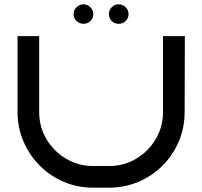

<svg xmlns="http://www.w3.org/2000/svg" viewBox="-20 -867 934 887"><path d="M834 -700 833 -350Q833 -277 806 -213.5Q779 -150 731 -102Q683 -54 619.5 -27Q556 0 484 0H410Q338 0 274.5 -27Q211 -54 163 -102.5Q115 -151 88 -214.5Q61 -278 61 -350V-700H161V-350Q161 -281 194.5 -224.5Q228 -168 285 -134Q342 -100 410 -100H484Q553 -100 609.5 -134Q666 -168 699.5 -224.5Q733 -281 733 -350V-700ZM411 -802Q411 -783 397.5 -770Q384 -757 366 -757Q347 -757 333.5 -770Q320 -783 320 -802Q320 -820 333.5 -833.5Q347 -847 366 -847Q384 -847 397.5 -833.5Q411 -820 411 -802ZM574 -802Q574 -783 560.5 -770Q547 -757 528 -757Q509 -757 496 -770Q483 -783 483 -802Q483 -820 496 -833.5Q509 -847 528 -847Q547 -847 560.5 -833.5Q574 -820 574 -802Z"/></svg>

Font: Bruno Ace
Style: Regular
Weight: 400
Version: Version 1.100; ttfautohint (v1.8.4.7-5d5b);gftools[0.9.27]